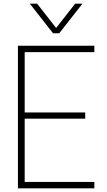

<svg xmlns="http://www.w3.org/2000/svg" viewBox="-20 -1030 583 1050"><path d="M496 0H78V-780H496V-745H115V-415H446V-381H115V-35H496ZM304 -848H270L143 -1010H183L287 -877L391 -1010H431Z"/></svg>

Font: Tanohe Sans ExtraLight
Style: Regular
Weight: 250
Designer: Village Type and Design LLC & Cristiano Sobral
Foundry: Cooper Hewitt Smithsonian Design Museum
Version: Version 1.00;September 29, 2021;FontCreator 13.0.0.2655 64-b